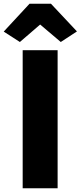

<svg xmlns="http://www.w3.org/2000/svg" viewBox="-32 -1013 434 1033"><path d="M90 0V-743H278V0ZM75 -787 -12 -843 127 -993H242L382 -844L295 -787L184 -881Z"/></svg>

Font: Merriweather Sans Black
Style: Regular
Weight: 900
Designer: Eben Sorkin
Foundry: Eben Sorkin
Version: Version 1.008; ttfautohint (v1.7.19-72a1) -l 8 -r 50 -G 200 